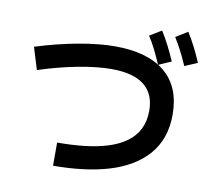

<svg xmlns="http://www.w3.org/2000/svg" viewBox="-92 -949 1184 1086"><g transform="rotate(10 500.0 -406.5)"><path d="M281 33V-100Q325 -100 362.5 -102Q400 -104 436 -108Q510 -116 570.5 -135Q631 -154 674 -185Q717 -216 740 -261.5Q763 -307 763 -367Q763 -465 700 -514Q637 -563 513 -563Q431 -563 322.5 -542.5Q214 -522 97 -484L58 -611Q182 -650 300 -671.5Q418 -693 511 -693Q698 -693 797.5 -610.5Q897 -528 897 -368Q897 -297 876.5 -239Q856 -181 817 -137Q778 -93 723.5 -60.5Q669 -28 600.5 -7.5Q532 13 451.5 23Q371 33 281 33ZM767 -632Q746 -680 727.5 -717Q709 -754 688 -786L756 -827Q781 -787 802 -745.5Q823 -704 840 -664ZM914 -651Q893 -699 874 -735.5Q855 -772 835 -804L903 -846Q928 -806 949 -764.5Q970 -723 987 -682Z"/></g></svg>

Font: Murecho Thin SemiBold
Style: Regular
Weight: 600
Version: Version 1.010